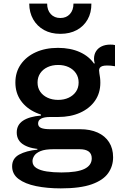

<svg xmlns="http://www.w3.org/2000/svg" viewBox="-20 -818 683 1061"><path d="M316 223Q240.5 223 179.5 210.5Q118.5 198 82.8 171.2Q47 144.5 47 101Q47 57.5 86 36.2Q125 15 186.5 9V-4L276 6.5Q229 6.5 204 17Q179 27.5 169.2 42.8Q159.5 58 159.5 72.5Q159.5 97 181 110.5Q202.5 124 238.5 129.5Q274.5 135 319.5 135Q407 135 447 115.2Q487 95.5 487 57Q487 6.5 419 6.5H223Q153.5 6.5 113 -16.8Q72.5 -40 72.5 -86Q72.5 -128 107 -151Q141.5 -174 206.5 -179.5V-200L301 -171.5H257Q225 -171.5 207.8 -162.8Q190.5 -154 190.5 -135.5Q190.5 -118 207.2 -111Q224 -104 258 -104H422Q478.5 -104 519.5 -85.5Q560.5 -67 582.8 -32.2Q605 2.5 605 51Q605 100.5 577.5 139.2Q550 178 486.8 200.5Q423.5 223 316 223ZM301 -171.5Q232.5 -171.5 179 -195.2Q125.5 -219 95.2 -261.8Q65 -304.5 65 -362Q65 -419.5 95 -462.5Q125 -505.5 178 -529.5Q231 -553.5 300.5 -553.5Q369.5 -553.5 421.8 -529.8Q474 -506 502 -463Q518.5 -441 526.5 -415.5Q534.5 -390 534.5 -361Q534.5 -303.5 504.8 -261Q475 -218.5 422.5 -195Q370 -171.5 301 -171.5ZM301.5 -266Q334 -266 359.5 -278Q385 -290 399.8 -311.5Q414.5 -333 414.5 -362Q414.5 -391 399.8 -413Q385 -435 359.5 -447Q334 -459 301.5 -459Q268.5 -459 242.8 -447Q217 -435 202.2 -413Q187.5 -391 187.5 -362Q187.5 -333 202.2 -311.5Q217 -290 242.8 -278Q268.5 -266 301.5 -266ZM534.5 -361 502 -420 477 -456.5 503.5 -468.5Q501.5 -474 500.5 -480Q499.5 -486 499.5 -492.5Q499.5 -517 510.8 -534.8Q522 -552.5 542.2 -562Q562.5 -571.5 589.5 -571.5Q597 -571.5 603.5 -571Q610 -570.5 615.5 -569V-452Q602.5 -454.5 591.8 -455.2Q581 -456 572 -456Q555.5 -456 545.8 -452.8Q536 -449.5 531.8 -443.5Q527.5 -437.5 527.5 -429Q527.5 -422.5 529.2 -412.5Q531 -402.5 532.8 -389.2Q534.5 -376 534.5 -361ZM485 -798Q485.5 -748 464.2 -710.5Q443 -673 404.5 -652Q366 -631 313.5 -631Q261.5 -631 223.2 -652.2Q185 -673.5 163.5 -711Q142 -748.5 141.5 -798H240.5Q240.5 -762 260.5 -740.2Q280.5 -718.5 313.5 -718.5Q346.5 -718.5 366.2 -740.2Q386 -762 386 -798Z"/></svg>

Font: Hepta Slab ExtraLight SemiBold
Style: Regular
Weight: 600
Version: Version 1.102